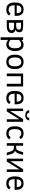

<svg xmlns="http://www.w3.org/2000/svg" viewBox="2522 -3266 937 6020"><g transform="rotate(90 2990.0 -255.5)"><path d="M144 -246.1Q144 -144.5 178.7 -101.3Q213.4 -58.1 290 -58.1Q324.2 -58.1 350.1 -72.5Q376 -86.9 399.9 -119.1L469.2 -76.2Q439.9 -32.2 397.9 -8.5Q356 15.1 284.2 15.1Q169.9 15.1 113.5 -51.3Q57.1 -117.7 57.1 -252Q57.1 -392.6 112.1 -459.7Q167 -526.9 277.8 -526.9Q377.4 -526.9 427.2 -469.5Q477.1 -412.1 477.1 -293V-246.1ZM395 -312Q394 -380.9 366 -418.9Q337.9 -457 274.9 -457Q214.8 -457 184.8 -422.6Q154.8 -388.2 145 -312Z M1013.7 -155.8Q1013.7 -73.2 957.8 -36.6Q901.9 0 793.9 0H610.8V-512.2H792Q902.3 -512.2 946.5 -485.4Q990.7 -458.5 990.7 -392.1Q990.7 -302.7 911.6 -271Q964.4 -259.3 989 -231.9Q1013.7 -204.6 1013.7 -155.8ZM906.7 -378.9Q906.7 -421.9 877.7 -434.3Q848.6 -446.8 789.1 -446.8H692.9V-294.9H782.7Q906.7 -294.9 906.7 -378.9ZM927.7 -153.8Q927.7 -198.2 898.7 -213.6Q869.6 -229 798.8 -229H692.9V-66.9H764.6Q845.7 -66.9 886.7 -83.5Q927.7 -100.1 927.7 -153.8Z M1580.1 -259.8Q1580.1 -133.8 1525.1 -59.3Q1470.2 15.1 1374 15.1Q1297.4 15.1 1231 -42V192.9H1147V-512.2H1231V-460.9Q1259.8 -488.8 1300.3 -507.8Q1340.8 -526.9 1387.2 -526.9Q1478.5 -526.9 1529.3 -457.8Q1580.1 -388.7 1580.1 -259.8ZM1493.2 -257.8Q1493.2 -452.1 1371.1 -452.1Q1331.1 -452.1 1294.4 -432.1Q1257.8 -412.1 1231 -386.2V-115.2Q1296.4 -60.1 1362.8 -60.1Q1419.9 -60.1 1456.5 -107.9Q1493.2 -155.8 1493.2 -257.8Z M2145 -254.9Q2145 -121.6 2087.6 -53.2Q2030.3 15.1 1920.4 15.1Q1810.5 15.1 1752.4 -52.5Q1694.3 -120.1 1694.3 -254.9Q1694.3 -392.1 1752.7 -459.5Q1811 -526.9 1920.4 -526.9Q2030.8 -526.9 2087.9 -458.3Q2145 -389.6 2145 -254.9ZM2058.1 -254.9Q2058.1 -359.4 2023.7 -406.7Q1989.3 -454.1 1920.4 -454.1Q1849.6 -454.1 1815.4 -406.5Q1781.2 -358.9 1781.2 -254.9Q1781.2 -154.8 1814.2 -106.4Q1847.2 -58.1 1920.4 -58.1Q1990.2 -58.1 2024.2 -106Q2058.1 -153.8 2058.1 -254.9Z M2606 0V-442.9H2369.1V0H2285.2V-512.2H2689.9V0Z M2917 -246.1Q2917 -144.5 2951.7 -101.3Q2986.3 -58.1 3063 -58.1Q3097.2 -58.1 3123 -72.5Q3148.9 -86.9 3172.9 -119.1L3242.2 -76.2Q3212.9 -32.2 3170.9 -8.5Q3128.9 15.1 3057.1 15.1Q2942.9 15.1 2886.5 -51.3Q2830.1 -117.7 2830.1 -252Q2830.1 -392.6 2885 -459.7Q2939.9 -526.9 3050.8 -526.9Q3150.4 -526.9 3200.2 -469.5Q3250 -412.1 3250 -293V-246.1ZM3168 -312Q3167 -380.9 3138.9 -418.9Q3110.8 -457 3047.9 -457Q2987.8 -457 2957.8 -422.6Q2927.7 -388.2 2918 -312Z M3472.7 0H3383.8V-512.2H3462.9V-107.9L3713.9 -512.2H3798.8V0H3719.7V-396ZM3754.4 -704.1Q3754.4 -668.9 3734.6 -639.9Q3714.8 -610.8 3679 -595.5Q3643.1 -580.1 3593.8 -580.1Q3546.4 -580.1 3510.5 -595.7Q3474.6 -611.3 3454.6 -640.6Q3434.6 -669.9 3434.6 -704.1H3511.7Q3517.6 -668 3539.1 -649.9Q3560.5 -631.8 3592.8 -631.8Q3635.7 -631.8 3654.1 -649.9Q3672.4 -668 3677.7 -704.1Z M4349.6 -79.1Q4325.7 -38.1 4283.2 -11.5Q4240.7 15.1 4166 15.1Q4053.2 15.1 3996.1 -53Q3939 -121.1 3939 -254.9Q3939 -388.7 3995.6 -457.8Q4052.2 -526.9 4162.6 -526.9Q4289.1 -526.9 4342.8 -433.1L4273.9 -391.1Q4254.9 -420.9 4229.2 -437.5Q4203.6 -454.1 4161.6 -454.1Q4087.9 -454.1 4056.9 -400.6Q4025.9 -347.2 4025.9 -252.9Q4025.9 -181.2 4040.5 -141.1Q4055.2 -101.1 4086.2 -79.6Q4117.2 -58.1 4165 -58.1Q4206.1 -58.1 4231.9 -73.5Q4257.8 -88.9 4280.8 -121.1Z M4549.8 -512.2V-293.9H4621.6Q4650.4 -293.9 4670.4 -314.5Q4690.4 -335 4710.2 -383.5Q4730 -432.1 4748.5 -512.2H4834Q4815.4 -428.7 4794.7 -375Q4773.9 -321.3 4753.7 -295.4Q4733.4 -269.5 4702.6 -262.2Q4739.3 -251.5 4762.2 -227.5Q4785.2 -203.6 4804.2 -156Q4823.2 -108.4 4850.6 0H4765.6Q4748.5 -60.1 4735.1 -102.5Q4721.7 -145 4705.8 -171.6Q4689.9 -198.2 4668.5 -210.2Q4647 -222.2 4613.8 -222.2H4549.8V0H4467.8V-512.2Z M5043.5 0H4954.6V-512.2H5033.7V-107.9L5284.7 -512.2H5369.6V0H5290.5V-396Z M5596.7 -246.1Q5596.7 -144.5 5631.3 -101.3Q5666 -58.1 5742.7 -58.1Q5776.9 -58.1 5802.7 -72.5Q5828.6 -86.9 5852.5 -119.1L5921.9 -76.2Q5892.6 -32.2 5850.6 -8.5Q5808.6 15.1 5736.8 15.1Q5622.6 15.1 5566.2 -51.3Q5509.8 -117.7 5509.8 -252Q5509.8 -392.6 5564.7 -459.7Q5619.6 -526.9 5730.5 -526.9Q5830.1 -526.9 5879.9 -469.5Q5929.7 -412.1 5929.7 -293V-246.1ZM5847.7 -312Q5846.7 -380.9 5818.6 -418.9Q5790.5 -457 5727.5 -457Q5667.5 -457 5637.5 -422.6Q5607.4 -388.2 5597.7 -312Z"/></g></svg>

Font: ClearSansRegular
Style: Regular
Weight: 400
Foundry: Intel Corporation
Version: Version 1.00